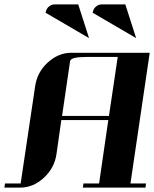

<svg xmlns="http://www.w3.org/2000/svg" viewBox="-20 -856 703 876"><path d="M0 0 2.9 -19H74.2L140.1 -460.9Q148.9 -525.4 196.8 -569.8Q246.1 -615.2 305.2 -615.2H663.1L575.2 -19H646L644 0H357.9L360.8 -19H432.1L474.1 -308.1H259.8L237.8 -153.8Q229 -90.3 180.2 -44.9Q131.3 0 71.8 0ZM188 -797.9Q190.9 -815.4 202.1 -825.2Q214.4 -835.9 229 -835.9H336.9L386.2 -682.1ZM263.2 -327.1H477.1L517.1 -596.2H374Q302.7 -596.2 299.8 -577.1ZM402.8 -797.9Q405.8 -815.4 417 -825.2Q429.2 -835.9 443.8 -835.9H551.8L601.1 -682.1Z"/></svg>

Font: Hjet
Style: Italic
Weight: 400
Designer: T. Christopher White
Version: Version 1.2